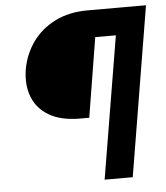

<svg xmlns="http://www.w3.org/2000/svg" viewBox="-52 -775 709 821"><g transform="rotate(-5 302.5 -364.0)"><path d="M518.4 -610.7H377L321.5 -269.5H279.3Q199.5 -270 149.1 -299.8Q98.6 -329.6 78.6 -381.3Q58.6 -433.1 69.1 -499Q80.9 -564.5 117.8 -616Q154.8 -667.5 214.7 -697.5Q274.7 -727.5 354.5 -727.5H538.1ZM363.9 0 485 -727.5H605.1L484.6 0Z"/></g></svg>

Font: Inter Tight
Style: Italic
Weight: 400
Italic angle: -9.39999°
Designer: Rasmus Andersson
Foundry: rsms
Version: Version 3.002